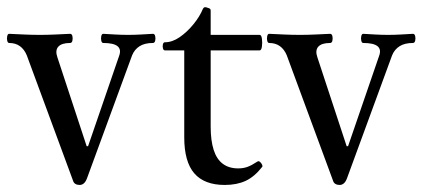

<svg xmlns="http://www.w3.org/2000/svg" viewBox="-20 -514 1200 545"><path d="M206 11Q199 11 194 8Q189 5 187 -2L56 -357Q49 -374 36.5 -383Q24 -392 6 -392Q2 -392 0.5 -398.5Q-1 -405 0.5 -411.5Q2 -418 6 -418Q28 -417 49.5 -416Q71 -415 93 -415Q115 -415 136 -416Q157 -417 179 -418Q184 -418 185.5 -411.5Q187 -405 185.5 -398.5Q184 -392 179 -392Q155 -392 145.5 -381.5Q136 -371 143 -351L226 -99H230L318 -355Q332 -392 273 -392Q269 -392 267.5 -398.5Q266 -405 267.5 -411.5Q269 -418 273 -418Q290 -417 308 -416Q326 -415 344 -415Q361 -415 379 -416Q397 -417 414 -418Q419 -418 420.5 -411.5Q422 -405 420.5 -398.5Q419 -392 414 -392Q391 -392 376.5 -383Q362 -374 355 -357L227 -8Q220 11 206 11Z M618 11Q560 11 531.5 -22Q503 -55 503 -124V-371H448Q444 -371 442.5 -377Q441 -383 442.5 -388.5Q444 -394 448 -394Q469 -394 490 -408.5Q511 -423 529 -445Q547 -467 556 -489Q558 -493 561.5 -493.5Q565 -494 569 -492Q573 -491 575.5 -489.5Q578 -488 578 -484V-415H717Q722 -415 723.5 -404Q725 -393 723.5 -382Q722 -371 717 -371H578V-155Q578 -115 586.5 -88.5Q595 -62 612.5 -49Q630 -36 656 -36Q671 -36 683 -40.5Q695 -45 710 -55Q714 -58 718 -54.5Q722 -51 724 -46.5Q726 -42 724 -40Q702 -12 677 -0.5Q652 11 618 11Z M944 11Q937 11 932 8Q927 5 925 -2L794 -357Q787 -374 774.5 -383Q762 -392 744 -392Q740 -392 738.5 -398.5Q737 -405 738.5 -411.5Q740 -418 744 -418Q766 -417 787.5 -416Q809 -415 831 -415Q853 -415 874 -416Q895 -417 917 -418Q922 -418 923.5 -411.5Q925 -405 923.5 -398.5Q922 -392 917 -392Q893 -392 883.5 -381.5Q874 -371 881 -351L964 -99H968L1056 -355Q1070 -392 1011 -392Q1007 -392 1005.5 -398.5Q1004 -405 1005.5 -411.5Q1007 -418 1011 -418Q1028 -417 1046 -416Q1064 -415 1082 -415Q1099 -415 1117 -416Q1135 -417 1152 -418Q1157 -418 1158.5 -411.5Q1160 -405 1158.5 -398.5Q1157 -392 1152 -392Q1129 -392 1114.5 -383Q1100 -374 1093 -357L965 -8Q958 11 944 11Z"/></svg>

Font: Junicode VF
Style: Regular
Weight: 400
Designer: Peter S. Baker
Version: Version 2.213